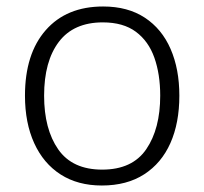

<svg xmlns="http://www.w3.org/2000/svg" viewBox="-20 -562 630 592"><path d="M533 -267Q533 -183 505.5 -121Q478 -59 424.5 -24.5Q371 10 294 10Q220 10 167 -24Q114 -58 85.5 -120.5Q57 -183 57 -267Q57 -396 121 -469Q185 -542 298 -542Q374 -542 426.5 -507.5Q479 -473 506 -411Q533 -349 533 -267ZM116 -267Q116 -164 159.5 -101.5Q203 -39 295 -39Q388 -39 431 -102Q474 -165 474 -267Q474 -333 456 -384Q438 -435 399 -464Q360 -493 297 -493Q207 -493 161.5 -433Q116 -373 116 -267Z"/></svg>

Font: Noto Sans Sinhala Light
Style: Regular
Weight: 300
Designer: Jelle Bosma - Monotype Design Team
Foundry: Monotype Imaging Inc.
Version: Version 2.006; ttfautohint (v1.8.4.7-5d5b)